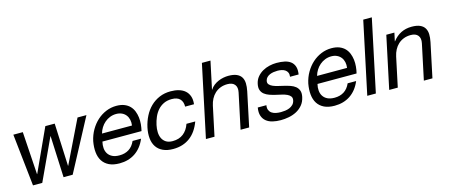

<svg xmlns="http://www.w3.org/2000/svg" viewBox="-47 -1270 4297 1837"><g transform="rotate(-15 2102.0 -351.5)"><path d="M412.6 0 394.5 -411.1H392.6L201.7 0H109.9L53.7 -517.1H147.5L174.8 -94.2H176.8L370.6 -517.1H463.4L481.9 -94.2H483.9L689.5 -517.1H777.8L502.9 0Z M1224.1 -164.1Q1206.1 -120.6 1179.9 -87.6Q1153.8 -54.7 1120.8 -32.7Q1087.9 -10.7 1049.1 0.2Q1010.3 11.2 966.3 11.2Q904.3 11.2 862.8 -9Q821.3 -29.3 798.3 -65.2Q775.4 -101.1 770.3 -150.9Q765.1 -200.7 775.9 -259.8Q788.6 -318.4 817.1 -367.7Q845.7 -417 885.5 -452.9Q925.3 -488.8 974.1 -508.8Q1022.9 -528.8 1075.7 -528.8Q1121.6 -528.8 1154.3 -515.6Q1187 -502.4 1208.5 -480Q1230 -457.5 1241.7 -427.7Q1253.4 -397.9 1257.3 -365.2Q1261.2 -332.5 1258.1 -298.3Q1254.9 -264.2 1247.1 -232.9H859.9Q851.6 -199.2 854.2 -168.5Q856.9 -137.7 871.8 -114.3Q886.7 -90.8 914.6 -76.9Q942.4 -63 984.9 -63Q1039.1 -63 1078.4 -87.9Q1117.7 -112.8 1140.1 -164.1ZM1172.9 -308.1Q1177.2 -338.4 1171.4 -365Q1165.5 -391.6 1150.1 -411.4Q1134.8 -431.2 1110.6 -442.6Q1086.4 -454.1 1054.7 -454.1Q1022 -454.1 992.9 -442.6Q963.9 -431.2 940.4 -411.1Q917 -391.1 900.6 -364.7Q884.3 -338.4 876 -308.1Z M1710.9 -351.1Q1711.9 -399.9 1685.5 -427Q1659.2 -454.1 1605 -454.1Q1559.1 -454.1 1524.4 -437.3Q1489.7 -420.4 1465.1 -392.1Q1440.4 -363.8 1424.8 -327.4Q1409.2 -291 1400.9 -252Q1393.1 -215.8 1394.3 -181.9Q1395.5 -147.9 1408.2 -121.6Q1420.9 -95.2 1446 -79.1Q1471.2 -63 1511.7 -63Q1575.2 -63 1617.4 -95.7Q1659.7 -128.4 1680.7 -189H1767.6Q1750 -141.1 1724.4 -103.8Q1698.7 -66.4 1664.6 -40.8Q1630.4 -15.1 1588.6 -2Q1546.9 11.2 1497.1 11.2Q1438 11.2 1396.7 -8.1Q1355.5 -27.3 1332.3 -62Q1309.1 -96.7 1304 -145Q1298.8 -193.4 1311 -252Q1323.7 -310.1 1349.4 -360.6Q1375 -411.1 1413.3 -448.5Q1451.7 -485.8 1502 -507.3Q1552.2 -528.8 1613.8 -528.8Q1657.7 -528.8 1694.1 -518.3Q1730.5 -507.8 1755.4 -486.1Q1780.3 -464.4 1792.2 -430.9Q1804.2 -397.5 1798.8 -351.1Z M2059.1 -713.9 2001 -440.9H2002.9Q2017.6 -464.4 2039.3 -481.2Q2061 -498 2085.9 -508.5Q2110.8 -519 2136.5 -523.9Q2162.1 -528.8 2185.1 -528.8Q2236.3 -528.8 2267.6 -514.9Q2298.8 -501 2314 -476.1Q2329.1 -451.2 2330.3 -416.5Q2331.5 -381.8 2322.8 -339.8L2251 0H2166L2240.2 -350.1Q2250.5 -398.4 2228.3 -426.3Q2206.1 -454.1 2156.7 -454.1Q2118.2 -454.1 2086.9 -441.9Q2055.7 -429.7 2032 -408Q2008.3 -386.2 1992.7 -356.4Q1977.1 -326.7 1969.7 -292L1907.7 0H1822.8L1974.1 -713.9Z M2465.3 -163.1Q2460.4 -134.8 2468.5 -115.5Q2476.6 -96.2 2493.4 -84.5Q2510.3 -72.8 2533.7 -67.9Q2557.1 -63 2583 -63Q2603 -63 2625.7 -65.9Q2648.4 -68.8 2668.5 -77.1Q2688.5 -85.4 2703.9 -100.6Q2719.2 -115.7 2724.6 -140.1Q2730 -165 2718.5 -180.4Q2707 -195.8 2685.5 -205.8Q2664.1 -215.8 2635 -222.4Q2606 -229 2575.7 -236.1Q2545.4 -243.2 2517.3 -252.9Q2489.3 -262.7 2468.8 -278.8Q2448.2 -294.9 2439.2 -319.8Q2430.2 -344.7 2438 -381.8Q2446.3 -420.9 2469.5 -448.7Q2492.7 -476.6 2524.2 -494.4Q2555.7 -512.2 2591.8 -520.5Q2627.9 -528.8 2662.1 -528.8Q2705.6 -528.8 2741.5 -521.2Q2777.3 -513.7 2801.5 -495.1Q2825.7 -476.6 2836.2 -445.6Q2846.7 -414.6 2839.4 -367.2H2754.4Q2757.8 -392.1 2750.2 -408.7Q2742.7 -425.3 2728 -435.3Q2713.4 -445.3 2693.8 -449.7Q2674.3 -454.1 2653.3 -454.1Q2634.3 -454.1 2614 -451.2Q2593.8 -448.2 2576.2 -440.7Q2558.6 -433.1 2545.9 -420.4Q2533.2 -407.7 2528.8 -388.2Q2523.9 -365.7 2536.4 -351.3Q2548.8 -336.9 2571 -327.4Q2593.3 -317.9 2622.1 -311.3Q2650.9 -304.7 2678.7 -297.9Q2709.5 -290.5 2737.8 -280.8Q2766.1 -271 2786.4 -254.4Q2806.6 -237.8 2815.7 -212.9Q2824.7 -188 2816.9 -150.9Q2807.1 -104 2780.8 -72.8Q2754.4 -41.5 2719 -22.9Q2683.6 -4.4 2642.8 3.4Q2602.1 11.2 2562.5 11.2Q2519 11.2 2481.9 2.2Q2444.8 -6.8 2419.4 -27.6Q2394 -48.3 2382.8 -81.5Q2371.6 -114.7 2379.9 -163.1Z M3354.5 -164.1Q3336.4 -120.6 3310.3 -87.6Q3284.2 -54.7 3251.2 -32.7Q3218.3 -10.7 3179.4 0.2Q3140.6 11.2 3096.7 11.2Q3034.7 11.2 2993.2 -9Q2951.7 -29.3 2928.7 -65.2Q2905.8 -101.1 2900.6 -150.9Q2895.5 -200.7 2906.2 -259.8Q2918.9 -318.4 2947.5 -367.7Q2976.1 -417 3015.9 -452.9Q3055.7 -488.8 3104.5 -508.8Q3153.3 -528.8 3206.1 -528.8Q3252 -528.8 3284.7 -515.6Q3317.4 -502.4 3338.9 -480Q3360.4 -457.5 3372.1 -427.7Q3383.8 -397.9 3387.7 -365.2Q3391.6 -332.5 3388.4 -298.3Q3385.3 -264.2 3377.4 -232.9H2990.2Q2981.9 -199.2 2984.6 -168.5Q2987.3 -137.7 3002.2 -114.3Q3017.1 -90.8 3044.9 -76.9Q3072.8 -63 3115.2 -63Q3169.4 -63 3208.7 -87.9Q3248 -112.8 3270.5 -164.1ZM3303.2 -308.1Q3307.6 -338.4 3301.8 -365Q3295.9 -391.6 3280.5 -411.4Q3265.1 -431.2 3241 -442.6Q3216.8 -454.1 3185.1 -454.1Q3152.3 -454.1 3123.3 -442.6Q3094.2 -431.2 3070.8 -411.1Q3047.4 -391.1 3031 -364.7Q3014.6 -338.4 3006.3 -308.1Z M3657.2 -713.9 3505.9 0H3420.9L3572.3 -713.9Z M3828.1 -517.1 3810.5 -435.1H3812.5Q3884.3 -528.8 4000.5 -528.8Q4051.8 -528.8 4083 -514.9Q4114.3 -501 4129.4 -476.1Q4144.5 -451.2 4145.8 -416.5Q4147 -381.8 4138.2 -339.8L4066.4 0H3981.4L4055.7 -350.1Q4065.9 -398.4 4043.7 -426.3Q4021.5 -454.1 3972.2 -454.1Q3933.6 -454.1 3902.3 -441.9Q3871.1 -429.7 3847.4 -408Q3823.7 -386.2 3808.1 -356.4Q3792.5 -326.7 3785.2 -292L3723.1 0H3638.2L3748 -517.1Z"/></g></svg>

Font: XB Khoramshahr
Style: Italic
Weight: 400
Italic angle: -12°
Designer: Behnam
Foundry: Irmug
Version: Version 8.005 2009